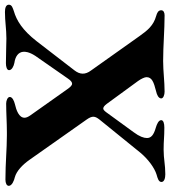

<svg xmlns="http://www.w3.org/2000/svg" viewBox="20 -722 704 795"><g transform="rotate(90 372.5 -325.0)"><path d="M25 7C65 7 95 1 135 1C159 1 198 3 237 3C252 3 266 -1 266 -10C266 -21 251 -29 236 -32C208 -36 192 -49 190 -68C189 -76 190 -93 207 -119L301 -254C309 -266 316 -271 322 -271C329 -271 336 -264 345 -251L454 -97C460 -88 463 -81 463 -74C463 -51 432 -40 406 -34C394 -31 377 -24 377 -13C377 -4 392 2 404 2C443 2 483 -1 523 -1C527 -1 531 -1 536 -1C594 -1 649 5 719 5C734 5 745 0 745 -9C745 -22 723 -31 709 -34C684 -41 658 -65 637 -95L470 -332C454 -355 456 -366 471 -385L608 -554C633 -584 669 -612 699 -621C713 -625 729 -629 729 -641C729 -653 712 -657 697 -657C657 -657 634 -650 595 -650C557 -650 544 -653 504 -653C486 -653 473 -649 473 -640C473 -629 490 -622 503 -618C535 -609 547 -598 547 -581C547 -568 541 -550 523 -526L440 -412C434 -404 429 -400 425 -400C419 -400 413 -405 406 -414L311 -544C301 -558 295 -572 295 -579C295 -601 314 -609 354 -619C368 -622 383 -629 383 -640C383 -649 368 -654 355 -654C312 -654 271 -648 228 -648C165 -648 100 -654 39 -654C28 -654 18 -650 18 -640C18 -628 28 -623 42 -619C81 -608 101 -584 125 -550L267 -350C286 -325 284 -303 267 -281L146 -124C100 -65 60 -41 22 -30C8 -25 -5 -22 -5 -9C-5 3 9 7 25 7Z"/></g></svg>

Font: EB Garamond
Style: Bold
Weight: 700
Designer: Georg Duffner and Octavio Pardo
Foundry: Georg Duffner
Version: Version 1.000;PS 001.000;hotconv 1.0.88;makeotf.lib2.5.64775